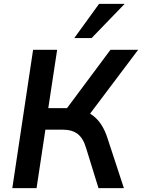

<svg xmlns="http://www.w3.org/2000/svg" viewBox="-20 -978 738 998"><path d="M44 0 152 -719H277L231 -416H341L315 -398L554 -719H698L436 -371L381 -411Q421 -405 452 -385Q483 -365 504.5 -333Q526 -301 540 -256L624 0H492L428 -207Q413 -259 384 -281.5Q355 -304 306 -304H216L170 0ZM366 -780 495 -958H628L456 -780Z"/></svg>

Font: Nunitoga
Style: Bold Italic
Weight: 700
Italic angle: -9°
Designer: Vernon Adams
Foundry: Vernon Adams
Version: Version 1.0